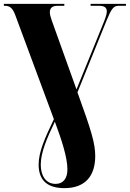

<svg xmlns="http://www.w3.org/2000/svg" viewBox="-20 -734 672 994"><path d="M313 240C424 240 473 174 473 74C473 8 453 -57 381 -256L533 -631C556 -687 568 -704 593 -704H632V-714H449V-704H493C520 -704 533 -695 533 -675C533 -662 527 -644 518 -621L376 -271L248 -628C242 -646 238 -659 238 -670C238 -693 251 -704 278 -704H313V-714H0V-704H6C30 -704 46 -692 59 -656L259 -117C212 -19 180 53 180 118C180 184 210 240 313 240ZM268 218C214 218 191 171 191 119C191 55 223 -19 264 -104C298 -13 329 80 329 143C329 190 307 218 268 218Z"/></svg>

Font: Noto Serif Display Condensed Black
Style: Regular
Weight: 900
Width: 3
Designer: Monotype Design Team
Foundry: Monotype Imaging Inc.
Version: Version 2.009